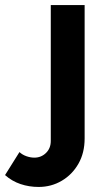

<svg xmlns="http://www.w3.org/2000/svg" viewBox="-140 -544 415 760"><path d="M13 196Q-25 196 -59 184.5Q-93 173 -120 149L-63 58Q-51 69 -35 74.5Q-19 80 -4 80Q23 80 42 61.5Q61 43 61 14V-524H195V4Q195 61 170.5 104Q146 147 104.5 171.5Q63 196 13 196Z"/></svg>

Font: Raleway
Style: Bold
Weight: 700
Designer: Matt McInerney, Pablo Impallari, Rodrigo Fuenzalida
Foundry: Matt McInerney, Pablo Impallari, Rodrigo Fuenzalida
Version: Version 4.026